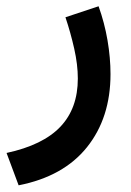

<svg xmlns="http://www.w3.org/2000/svg" viewBox="-35 -312 408 597"><path d="M22.9 264.2 -14.6 163.6Q98.6 139.2 152.8 82Q207 24.9 207 -67.9Q207 -110.8 195.8 -160.6Q184.6 -210.4 168.5 -258.3L271.5 -292.5Q290 -241.2 299.3 -186.8Q308.6 -132.3 308.6 -81.5Q308.6 54.2 235.6 145.5Q162.6 236.8 22.9 264.2Z"/></svg>

Font: Vazirmatn FD NL Medium
Style: Regular
Weight: 500
Designer: Saber Rastikerdar
Foundry: Saber Rastikerdar
Version: Version 33.003